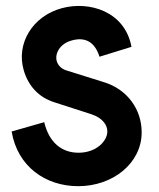

<svg xmlns="http://www.w3.org/2000/svg" viewBox="-20 -630 546 660"><path d="M249 10C368 10 467 -69 467 -175C467 -254 418 -322 339 -347L208 -388C191 -393 179 -406 175 -420C168 -445 185 -480 227 -491C270 -503 305 -489 322 -435L432 -469C409 -592 286 -627 193 -602C92 -575 34 -480 62 -387C78 -334 113 -296 165 -279L295 -237C334 -224 349 -199 349 -178C349 -146 312 -105 250 -105C193 -105 149 -139 132 -210L20 -178C40 -58 136 10 249 10Z"/></svg>

Font: Gauge Heavy
Style: Bold
Weight: 900
Designer: Daniel Pimley
Foundry: Daniel Pimley
Version: Version 1.003;PS 001.001;hotconv 1.0.56